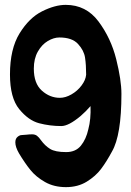

<svg xmlns="http://www.w3.org/2000/svg" viewBox="-20 -737 540 789"><path d="M58 -107Q43 -133 43 -152Q43 -167 52 -174.5Q61 -182 69 -182Q77 -182 89 -183.5Q101 -185 112 -185Q124 -185 132 -179Q140 -173 149 -160Q165 -138 186 -125Q207 -112 252 -112Q291 -112 312.5 -138.5Q334 -165 343 -206Q354 -247 352 -301Q332 -278 311 -260Q262 -219 232 -219Q185 -219 141 -230.5Q97 -242 59 -288.5Q21 -335 21 -431Q21 -536 60.5 -600Q100 -664 153 -690.5Q206 -717 250 -717Q334 -717 385 -648.5Q436 -580 457.5 -494Q479 -408 479 -351Q479 -181 440 -114Q418 -73 395.5 -43Q373 -13 336.5 9.5Q300 32 251 32Q202 32 165 11Q128 -10 105 -38.5Q82 -67 58 -107ZM334 -430Q334 -470 329.5 -500Q325 -530 300.5 -556.5Q276 -583 224 -583Q201 -583 176.5 -568.5Q152 -554 135.5 -525Q119 -496 119 -455Q119 -394 152 -364.5Q185 -335 226 -335Q249 -335 273.5 -349Q298 -363 315 -385.5Q332 -408 334 -430Z"/></svg>

Font: Barriecito
Style: Regular
Weight: 400
Designer: Pablo Cosgaya & Sergio Jiménez
Foundry: Pablo Cosgaya & Sergio Jiménez
Version: Version 1.001